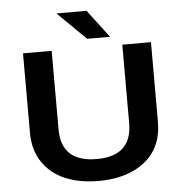

<svg xmlns="http://www.w3.org/2000/svg" viewBox="-60 -953 969 1021"><g transform="rotate(-5 425.0 -442.5)"><path d="M552.5 -747.5H430L279 -896H439.5ZM426 11Q325 11 248.8 -20.8Q172.5 -52.5 128 -118Q83.5 -183.5 83.5 -275.5V-700H236.5V-280.5Q236.5 -106 426 -106Q613.5 -106 613.5 -281.5V-700H766.5V-275.5Q766.5 -138 673.2 -63.5Q580 11 426 11Z"/></g></svg>

Font: League Mono Wide SemiBold
Style: Regular
Weight: 600
Width: 8
Designer: Tyler Finck
Foundry: The League of Moveable Type / Tyler Finck
Version: Version 2.210